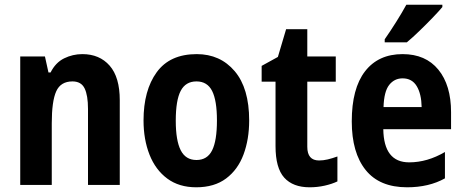

<svg xmlns="http://www.w3.org/2000/svg" viewBox="-20 -786 1971 816"><path d="M330 -556Q403 -556 446 -507Q489 -458 489 -360V0H354V-323Q354 -381 339.5 -410.5Q325 -440 288 -440Q238 -440 219 -398Q200 -356 200 -262V0H66V-546H171L186 -478H195Q216 -520 252.5 -538Q289 -556 330 -556Z M1039 -274Q1039 -194 1015 -129.5Q991 -65 941 -27.5Q891 10 814 10Q741 10 691 -27Q641 -64 615.5 -128.5Q590 -193 590 -274Q590 -402 646 -479Q702 -556 816 -556Q916 -556 977.5 -483.5Q1039 -411 1039 -274ZM727 -273Q727 -189 748 -147.5Q769 -106 815 -106Q861 -106 881.5 -147Q902 -188 902 -274Q902 -359 881.5 -399.5Q861 -440 815 -440Q769 -440 748 -400Q727 -360 727 -273Z M1336 -104Q1354 -104 1373 -108.5Q1392 -113 1414 -121V-15Q1391 -4 1360 3Q1329 10 1296 10Q1225 10 1188 -31Q1151 -72 1151 -165V-439H1092V-506L1161 -544L1196 -662H1286V-546H1407V-439H1286V-162Q1286 -104 1336 -104Z M1691 -556Q1789 -556 1843 -490Q1897 -424 1897 -309V-237H1609Q1611 -96 1719 -96Q1796 -96 1871 -140V-28Q1803 10 1710 10Q1593 10 1534 -63.5Q1475 -137 1475 -270Q1475 -410 1531.5 -483Q1588 -556 1691 -556ZM1691 -453Q1656 -453 1634 -425Q1612 -397 1610 -331H1772Q1771 -387 1751 -420Q1731 -453 1691 -453ZM1860 -756Q1845 -738 1818.5 -710.5Q1792 -683 1762.5 -654.5Q1733 -626 1709 -606H1615V-619Q1640 -655 1664.5 -694Q1689 -733 1707 -766H1860Z"/></svg>

Font: Noto Sans Sinhala UI Condensed
Style: Bold
Weight: 700
Width: 3
Designer: Jelle Bosma - Monotype Design Team
Foundry: Monotype Imaging Inc.
Version: Version 2.006; ttfautohint (v1.8.4.7-5d5b)